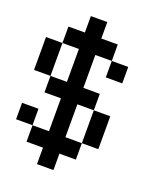

<svg xmlns="http://www.w3.org/2000/svg" viewBox="-177 -999 1020 1219"><g transform="rotate(20 333.5 -389.0)"><path d="M111.1 -111.1H0V-222.2H111.1ZM333.3 -111.1H444.4V0H333.3V111.1H222.2V0H111.1V-111.1H222.2V-333.3H111.1V-444.4H222.2V-666.7H111.1V-777.8H222.2V-888.9H333.3V-777.8H444.4V-666.7H333.3V-444.4H444.4V-333.3H333.3ZM111.1 -444.4H0V-666.7H111.1ZM555.6 -555.6H444.4V-666.7H555.6ZM555.6 -111.1H444.4V-333.3H555.6Z"/></g></svg>

Font: Pixeloid Mono
Style: Regular
Weight: 400
Monospace: yes
Designer: GGBotNet
Foundry: GGBotNet
Version: 0.5